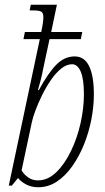

<svg xmlns="http://www.w3.org/2000/svg" viewBox="-20 -780 442 810"><path d="M141 10Q113 10 91 -1.5Q69 -13 56 -29L30 3H17L148 -615H79L85 -645H154Q159 -668 161 -683.5Q163 -699 163 -707Q163 -725 154.5 -730.5Q146 -736 121 -736H105L110 -760H220L196 -645H327L321 -615H189L162 -489Q158 -467 151.5 -441.5Q145 -416 140 -400H144Q183 -472 217.5 -507Q252 -542 295 -542Q336 -542 356 -501Q376 -460 376 -382Q376 -331 365.5 -276.5Q355 -222 334.5 -171Q314 -120 285 -79Q256 -38 220 -14Q184 10 141 10ZM140 -19Q182 -19 217.5 -53.5Q253 -88 279.5 -143Q306 -198 320 -261Q334 -324 334 -382Q334 -447 320.5 -478Q307 -509 284 -509Q261 -509 238 -490.5Q215 -472 194.5 -442Q174 -412 157.5 -378.5Q141 -345 129.5 -314Q118 -283 114 -263L71 -61Q82 -43 99.5 -31Q117 -19 140 -19Z"/></svg>

Font: Noto Serif ExtraCondensed ExtraLight
Style: Italic
Weight: 200
Width: 2
Italic angle: -12°
Designer: Monotype Design Team
Foundry: Monotype Imaging Inc.
Version: Version 2.014; ttfautohint (v1.8.4.7-5d5b)